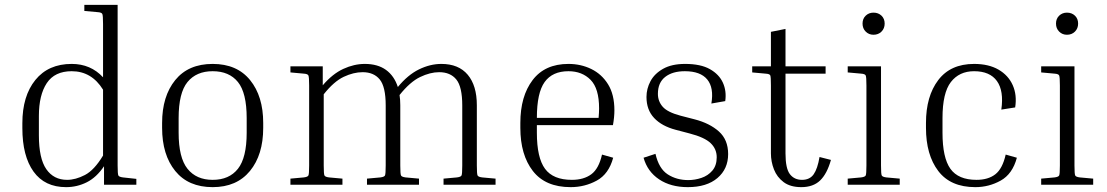

<svg xmlns="http://www.w3.org/2000/svg" viewBox="-20 -760 4555 790"><path d="M541 -24V0H408V-76Q377 -30 337 -10Q297 10 252 10Q164 10 118 -54Q72 -118 72 -233V-253Q72 -365 125.5 -431Q179 -497 275 -497Q353 -497 404 -442V-661Q404 -696 401 -702.5Q398 -709 382 -710L327 -715V-740H464V-79Q464 -44 467 -38Q470 -32 486 -30ZM140 -203Q140 -108 170.5 -64Q201 -20 256 -20Q291 -20 329.5 -40Q368 -60 404 -120V-391Q357 -467 275 -467Q205 -467 172.5 -418Q140 -369 140 -283Z M1063 -254V-234Q1063 -123 1008.5 -56.5Q954 10 855 10Q755 10 701 -56.5Q647 -123 647 -234V-254Q647 -364 701 -430.5Q755 -497 855 -497Q955 -497 1009 -430.5Q1063 -364 1063 -254ZM995 -274Q995 -378 959 -422.5Q923 -467 855 -467Q788 -467 751.5 -422.5Q715 -378 715 -274V-214Q715 -111 751.5 -65.5Q788 -20 855 -20Q923 -20 959 -65.5Q995 -111 995 -214Z M1704 -25V0H1490V-25L1545 -30Q1561 -32 1564 -38Q1567 -44 1567 -79V-326Q1567 -403 1542.5 -433Q1518 -463 1472 -463Q1435 -463 1394.5 -444Q1354 -425 1312 -372V-79Q1312 -44 1315 -38Q1318 -32 1334 -30L1389 -25V0H1175V-25L1230 -30Q1246 -32 1249 -38Q1252 -44 1252 -79V-408Q1252 -443 1249 -449.5Q1246 -456 1230 -457L1175 -462V-487H1308V-409Q1348 -456 1392.5 -476.5Q1437 -497 1481 -497Q1534 -497 1568 -472.5Q1602 -448 1617 -402Q1658 -452 1704 -474.5Q1750 -497 1796 -497Q1867 -497 1904.5 -452.5Q1942 -408 1942 -327V-79Q1942 -44 1945 -38Q1948 -32 1964 -30L2019 -25V0H1805V-25L1860 -30Q1876 -32 1879 -38Q1882 -44 1882 -79V-326Q1882 -403 1857.5 -433Q1833 -463 1787 -463Q1750 -463 1708.5 -443Q1667 -423 1624 -369Q1627 -350 1627 -327V-79Q1627 -44 1630 -38Q1633 -32 1649 -30Z M2503 -111Q2485 -44 2435.5 -17Q2386 10 2328 10Q2224 10 2172.5 -56.5Q2121 -123 2121 -234V-254Q2121 -364 2171.5 -430.5Q2222 -497 2319 -497Q2370 -497 2413 -476Q2456 -455 2482 -413Q2508 -371 2508 -306Q2508 -278 2502 -245H2189V-214Q2189 -111 2222.5 -65.5Q2256 -20 2333 -20Q2382 -20 2413 -43Q2444 -66 2457 -124ZM2319 -467Q2253 -467 2221 -422.5Q2189 -378 2189 -275H2443Q2444 -287 2444.5 -296.5Q2445 -306 2445 -314Q2445 -396 2410 -431.5Q2375 -467 2319 -467Z M2817 -211 2760 -226Q2703 -241 2671.5 -274.5Q2640 -308 2640 -361Q2640 -395 2656.5 -426Q2673 -457 2708.5 -477Q2744 -497 2799 -497Q2863 -497 2901 -475.5Q2939 -454 2954.5 -419.5Q2970 -385 2964 -344L2907 -334Q2918 -399 2890 -433Q2862 -467 2798 -467Q2747 -467 2717 -443.5Q2687 -420 2687 -374Q2687 -343 2707 -320.5Q2727 -298 2780 -284L2838 -269Q2900 -253 2938 -219Q2976 -185 2976 -126Q2976 -65 2932 -27.5Q2888 10 2810 10Q2740 10 2692 -22Q2644 -54 2628 -111L2677 -127Q2691 -66 2727.5 -42.5Q2764 -19 2812 -19Q2839 -19 2866 -28Q2893 -37 2911 -58Q2929 -79 2929 -113Q2929 -147 2904 -171Q2879 -195 2817 -211Z M3399 -102Q3383 -45 3354.5 -17.5Q3326 10 3277 10Q3232 10 3204.5 -10.5Q3177 -31 3164.5 -63Q3152 -95 3152 -129V-408Q3152 -443 3149.5 -449.5Q3147 -456 3130 -457L3075 -462V-487H3152V-629L3212 -641V-487H3377V-457H3212V-129Q3212 -67 3230 -43.5Q3248 -20 3280 -20Q3312 -20 3328 -43Q3344 -66 3352 -114Z M3574 -617Q3555 -617 3542 -630Q3529 -643 3529 -663Q3529 -683 3542 -695.5Q3555 -708 3574 -708Q3594 -708 3607 -695.5Q3620 -683 3620 -663Q3620 -643 3607 -630Q3594 -617 3574 -617ZM3468 -462V-487H3605V-79Q3605 -44 3608 -38Q3611 -32 3627 -30L3682 -25V0H3468V-25L3523 -30Q3539 -32 3542 -38Q3545 -44 3545 -79V-408Q3545 -443 3542 -449.5Q3539 -456 3523 -457Z M3988 -467Q3927 -467 3892.5 -422.5Q3858 -378 3858 -274V-214Q3858 -111 3890.5 -65.5Q3923 -20 3998 -20Q4046 -20 4075.5 -43Q4105 -66 4118 -124L4164 -111Q4146 -44 4097.5 -17Q4049 10 3993 10Q3891 10 3840.5 -56.5Q3790 -123 3790 -234V-254Q3790 -364 3840.5 -430.5Q3891 -497 3988 -497Q4048 -497 4088.5 -473.5Q4129 -450 4147 -409.5Q4165 -369 4157 -318L4100 -309Q4111 -386 4082 -426.5Q4053 -467 3988 -467Z M4370 -617Q4351 -617 4338 -630Q4325 -643 4325 -663Q4325 -683 4338 -695.5Q4351 -708 4370 -708Q4390 -708 4403 -695.5Q4416 -683 4416 -663Q4416 -643 4403 -630Q4390 -617 4370 -617ZM4264 -462V-487H4401V-79Q4401 -44 4404 -38Q4407 -32 4423 -30L4478 -25V0H4264V-25L4319 -30Q4335 -32 4338 -38Q4341 -44 4341 -79V-408Q4341 -443 4338 -449.5Q4335 -456 4319 -457Z"/></svg>

Font: Inria Serif Light
Style: Regular
Weight: 300
Designer: Black Foundry Team
Foundry: Black Foundry
Version: Version 1.000; ttfautohint (v1.8.3)